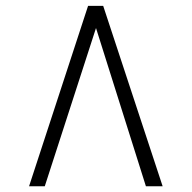

<svg xmlns="http://www.w3.org/2000/svg" viewBox="-20 -768 653 654"><path d="M331.5 -748 534 -133.5H477L307 -672.5L132.5 -133.5H79L280 -748Z"/></svg>

Font: Merriweather 120pt
Style: Regular
Weight: 400
Version: Version 2.100